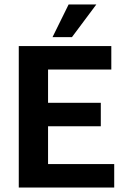

<svg xmlns="http://www.w3.org/2000/svg" viewBox="-20 -839 546 859"><path d="M64 -633H478V-528H195V-379H431V-274H195V-105H491V0H64ZM411 -819 302 -673H215L287 -819Z"/></svg>

Font: Tajawal
Style: Bold
Weight: 700
Designer: Boutros Fonts
Foundry: Created by Boutros International 2017
Version: Version 1.700